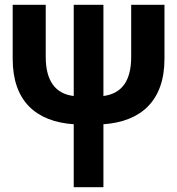

<svg xmlns="http://www.w3.org/2000/svg" viewBox="-20 -782 740 802"><path d="M528 -762V-545C528 -443 488 -391 412 -381V-762H288V-381C212 -390 171 -443 171 -545V-762H33V-536C33 -362 128 -274 288 -263V0H412V-263C570 -274 667 -362 667 -536V-762Z"/></svg>

Font: Kawkab Mono
Style: Bold
Weight: 700
Monospace: yes
Designer: Abdullah Arif
Foundry: Abdullah Arif
Version: Version 1.000;PS 000.500;hotconv 1.0.88;makeotf.lib2.5.64775